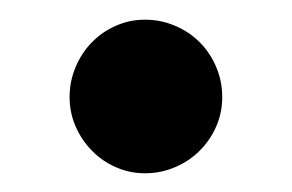

<svg xmlns="http://www.w3.org/2000/svg" viewBox="-20 -398 304 200"><path d="M52.5 -297Q52.5 -313.5 58.8 -328.2Q65 -343 75.8 -354Q86.5 -365 100.8 -371.2Q115 -377.5 131 -377.5Q147.5 -377.5 162.2 -371.2Q177 -365 188 -354Q199 -343 205.2 -328.2Q211.5 -313.5 211.5 -297Q211.5 -280.5 205.2 -266.2Q199 -252 188 -241Q177 -230 162.2 -223.8Q147.5 -217.5 131 -217.5Q115 -217.5 100.8 -223.8Q86.5 -230 75.8 -241Q65 -252 58.8 -266.2Q52.5 -280.5 52.5 -297Z"/></svg>

Font: Lato 2
Style: Regular
Weight: 500
Designer: Lukasz Dziedzic with Adam Twardoch and Botio Nikoltchev
Foundry: tyPoland Lukasz Dziedzic
Version: Version 2.015; 2015-08-06; http://www.latofonts.com/